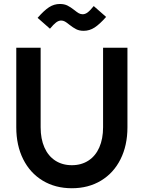

<svg xmlns="http://www.w3.org/2000/svg" viewBox="-20 -952 737 985"><path d="M63.5 -298.8V-707H188.5V-298.8Q188.5 -239.7 207.8 -195.8Q227.1 -151.9 263.4 -128.2Q299.8 -104.5 348.6 -104.5Q397.5 -104.5 433.8 -128.2Q470.2 -151.9 489.5 -195.8Q508.8 -239.7 508.8 -298.8V-707H633.8V-298.8Q633.8 -206.1 598.4 -135.3Q563 -64.5 498.3 -25.4Q433.6 13.7 348.6 13.7Q263.7 13.7 199 -25.4Q134.3 -64.5 98.9 -135.3Q63.5 -206.1 63.5 -298.8ZM335.9 -825.2Q322.3 -836.4 313 -841.6Q303.7 -846.7 293 -846.7Q280.3 -846.2 267.6 -836.7Q254.9 -827.1 236.3 -804.7L172.9 -860.4Q205.6 -897.9 231.4 -914.8Q257.3 -931.6 287.1 -931.6Q309.6 -931.6 325.9 -923.6Q342.3 -915.5 361.3 -900.4Q375 -889.2 384.3 -884Q393.6 -878.9 404.3 -878.9Q417 -878.9 429.7 -888.4Q442.4 -897.9 460.9 -920.9L524.4 -865.2Q491.7 -828.1 465.6 -811Q439.5 -793.9 409.2 -793.9Q387.2 -793.9 371.1 -802Q355 -810.1 335.9 -825.2Z"/></svg>

Font: Wanted Sans SemiBold
Style: Regular
Weight: 600
Designer: Original Design by Kil Hyung-jin and Kang Hanbin, Wanted Lab, Inc; Hangeul from Source Han Sans by Jang Soo-young and Ka
Foundry: Wanted Lab, Inc.
Version: Version 1.003